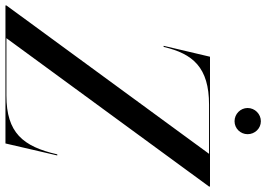

<svg xmlns="http://www.w3.org/2000/svg" viewBox="-206 -820 976 704"><g transform="rotate(90 282.0 -468.0)"><path d="M326 -888C326 -861.5 348 -840 374.5 -840C401 -840 422 -861.5 422 -888C422 -914.5 401 -936.5 374.5 -936.5C348 -936.5 326 -914.5 326 -888ZM494 -746.5 -50 -3.5V0H456L500 -190H496C467 -64 417 -3.5 280 -3.5H70L614 -746.5V-750H138L98 -580H102C127 -687 177 -746.5 314 -746.5Z"/></g></svg>

Font: Bodoni* 48pt
Style: Italic
Weight: 400
Italic angle: -13°
Version: Version 2.3